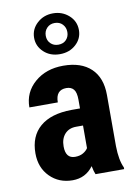

<svg xmlns="http://www.w3.org/2000/svg" viewBox="-89 -851 650 919"><g transform="rotate(-10 235.5 -391.5)"><path d="M301.3 0Q295.4 -12.2 289.6 -41Q252.4 9.8 189 9.8Q122.6 9.8 78.9 -34.2Q35.2 -78.1 35.2 -147.9Q35.2 -231 88.1 -276.4Q141.1 -321.8 240.7 -322.8H282.7V-365.2Q282.7 -400.9 270.5 -415.5Q258.3 -430.2 234.9 -430.2Q183.1 -430.2 183.1 -369.6H44.9Q44.9 -442.9 99.9 -490.5Q154.8 -538.1 238.8 -538.1Q325.7 -538.1 373.3 -492.9Q420.9 -447.8 420.9 -363.8V-115.2Q421.9 -46.9 440.4 -8.3V0ZM219.7 -98.6Q242.7 -98.6 258.8 -107.9Q274.9 -117.2 282.7 -129.9V-239.7H249.5Q214.4 -239.7 194.1 -217.3Q173.8 -194.8 173.8 -157.2Q173.8 -98.6 219.7 -98.6ZM125 -693.4Q125 -735.4 156.7 -764.4Q188.5 -793.5 233.9 -793.5Q278.8 -793.5 310.8 -764.9Q342.8 -736.3 342.8 -693.4Q342.8 -651.9 311.5 -623.5Q280.3 -595.2 233.9 -595.2Q186.5 -595.2 155.8 -624Q125 -652.8 125 -693.4ZM233.9 -641.1Q258.3 -641.1 272.5 -656.2Q286.6 -671.4 286.6 -693.4Q286.6 -715.8 272.2 -731.2Q257.8 -746.6 233.9 -746.6Q210.9 -746.6 196.3 -731.4Q181.6 -716.3 181.6 -693.4Q181.6 -670.4 196.5 -655.8Q211.4 -641.1 233.9 -641.1Z"/></g></svg>

Font: Roboto Condensed
Style: Bold
Weight: 700
Designer: Google
Version: Version 2.134; 2016